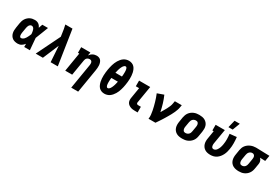

<svg xmlns="http://www.w3.org/2000/svg" viewBox="81 -2034 5092 3525"><g transform="rotate(30 2627.5 -271.5)"><path d="M222 8Q192 8 163 1.5Q134 -5 110.5 -21.5Q87 -38 71.5 -62.5Q56 -87 49.5 -115.5Q43 -144 44 -174.5Q45 -205 50 -235L66 -335Q70 -360 78.5 -385.5Q87 -411 101 -433.5Q115 -456 135.5 -475Q156 -494 180.5 -506.5Q205 -519 230.5 -523.5Q256 -528 281 -528Q304 -528 325 -522Q346 -516 362.5 -504Q379 -492 392 -475Q405 -458 413 -439Q420 -459 426.5 -479.5Q433 -500 441 -520H561Q535 -452 509 -384.5Q483 -317 456 -250Q462 -187 466.5 -124.5Q471 -62 477 0H357Q357 -17 357 -33.5Q357 -50 357 -67Q344 -51 329.5 -37Q315 -23 297.5 -12.5Q280 -2 260.5 3Q241 8 222 8ZM223 -112Q239 -112 256 -121Q273 -130 285.5 -143.5Q298 -157 307.5 -172.5Q317 -188 325 -204Q333 -220 340.5 -236.5Q348 -253 354 -269Q353 -284 351.5 -298.5Q350 -313 347 -327Q344 -341 340 -355Q336 -369 328.5 -380.5Q321 -392 308.5 -400Q296 -408 281 -408Q266 -408 252 -398.5Q238 -389 229.5 -375Q221 -361 217 -346Q213 -331 210 -316L193 -216Q192 -205 190.5 -194.5Q189 -184 189 -174Q189 -164 190 -154Q191 -144 194 -134.5Q197 -125 204.5 -118.5Q212 -112 223 -112Z M601 0 845 -498 835 -568Q829 -611 822 -652.5Q815 -694 804 -735H956L1069 0H917L895 -336L753 0Z M1478 215 1564 -304Q1566 -316 1567 -327.5Q1568 -339 1567.5 -350.5Q1567 -362 1563.5 -373Q1560 -384 1553 -392Q1546 -400 1535.5 -404Q1525 -408 1513 -408Q1498 -408 1483 -403Q1468 -398 1456 -387Q1444 -376 1437.5 -361.5Q1431 -347 1429 -332L1374 0H1227L1293 -400H1265V-520H1460L1448 -451Q1460 -469 1476.5 -484Q1493 -499 1512.5 -509Q1532 -519 1552.5 -523.5Q1573 -528 1593 -528Q1620 -528 1644.5 -518Q1669 -508 1683.5 -488Q1698 -468 1705.5 -443.5Q1713 -419 1715 -392.5Q1717 -366 1714.5 -339Q1712 -312 1708 -285L1625 215Z M2057 8Q2024 8 1994 -3.5Q1964 -15 1943.5 -37Q1923 -59 1910.5 -87.5Q1898 -116 1891 -147Q1884 -178 1882 -210Q1880 -242 1880.5 -275Q1881 -308 1885 -341Q1889 -374 1894 -407Q1899 -434 1905 -461.5Q1911 -489 1919 -516Q1927 -543 1938.5 -570Q1950 -597 1965 -622Q1980 -647 1999.5 -670Q2019 -693 2043.5 -710Q2068 -727 2096 -735Q2124 -743 2152 -743Q2185 -743 2215 -731.5Q2245 -720 2265.5 -698Q2286 -676 2298.5 -647.5Q2311 -619 2318 -588Q2325 -557 2327 -525Q2329 -493 2328.5 -460Q2328 -427 2324 -394Q2320 -361 2315 -328Q2311 -301 2304.5 -273.5Q2298 -246 2290 -219Q2282 -192 2271 -165Q2260 -138 2244.5 -113Q2229 -88 2209.5 -65Q2190 -42 2165.5 -25Q2141 -8 2113 0Q2085 8 2057 8ZM2044 -427H2182Q2185 -441 2185.5 -455Q2186 -469 2187 -482.5Q2188 -496 2188 -509.5Q2188 -523 2188 -536.5Q2188 -550 2186 -563.5Q2184 -577 2181 -589.5Q2178 -602 2170 -612.5Q2162 -623 2148 -623Q2134 -623 2122 -613Q2110 -603 2101.5 -590.5Q2093 -578 2086.5 -564.5Q2080 -551 2074.5 -537.5Q2069 -524 2065 -510.5Q2061 -497 2057 -483Q2053 -469 2050.5 -455Q2048 -441 2044 -427ZM2061 -112Q2075 -112 2087.5 -122Q2100 -132 2108 -144.5Q2116 -157 2122.5 -170.5Q2129 -184 2134.5 -197.5Q2140 -211 2144 -224.5Q2148 -238 2152 -252Q2156 -266 2158.5 -280Q2161 -294 2165 -308H2027Q2024 -294 2023.5 -280Q2023 -266 2022 -252.5Q2021 -239 2021 -225.5Q2021 -212 2021 -198.5Q2021 -185 2023 -171.5Q2025 -158 2028 -145.5Q2031 -133 2039 -122.5Q2047 -112 2061 -112Z M2707 0Q2681 0 2656 -3Q2631 -6 2608 -15Q2585 -24 2565.5 -39Q2546 -54 2535 -75.5Q2524 -97 2522 -122.5Q2520 -148 2525 -174L2562 -400H2492V-520H2728L2667 -155Q2666 -147 2669 -139.5Q2672 -132 2677.5 -127.5Q2683 -123 2691.5 -121.5Q2700 -120 2708 -120H2761V0Z M2992 0Q2999 -43 2994.5 -85Q2990 -127 2982 -167.5Q2974 -208 2964 -248Q2954 -288 2942.5 -327Q2931 -366 2918 -404.5Q2905 -443 2889 -480L3023 -528Q3056 -454 3079.5 -375.5Q3103 -297 3120 -215Q3139 -246 3157.5 -276.5Q3176 -307 3192.5 -338.5Q3209 -370 3222.5 -402.5Q3236 -435 3241 -468L3250 -520H3397L3388 -468Q3383 -437 3371.5 -406Q3360 -375 3346.5 -345Q3333 -315 3317 -285.5Q3301 -256 3284 -227Q3267 -198 3249.5 -169Q3232 -140 3214 -112Q3196 -84 3177 -56Q3158 -28 3139 0Z M3707 8Q3675 8 3643.5 2.5Q3612 -3 3585.5 -18Q3559 -33 3540 -56.5Q3521 -80 3512 -109Q3503 -138 3502.5 -170.5Q3502 -203 3508 -235L3524 -335Q3529 -362 3539 -389Q3549 -416 3566 -439Q3583 -462 3606.5 -480Q3630 -498 3657 -509Q3684 -520 3711 -524Q3738 -528 3766 -528Q3798 -528 3829.5 -522.5Q3861 -517 3887.5 -502Q3914 -487 3933.5 -463.5Q3953 -440 3962 -411Q3971 -382 3971 -349.5Q3971 -317 3966 -285L3949 -185Q3945 -158 3935 -131Q3925 -104 3907.5 -81Q3890 -58 3866.5 -40Q3843 -22 3816.5 -11Q3790 0 3762.5 4Q3735 8 3707 8ZM3709 -112Q3726 -112 3744 -118.5Q3762 -125 3775.5 -138.5Q3789 -152 3796 -169.5Q3803 -187 3805 -204L3822 -304Q3824 -316 3825 -328.5Q3826 -341 3824.5 -352.5Q3823 -364 3818.5 -374.5Q3814 -385 3806.5 -393Q3799 -401 3787.5 -404.5Q3776 -408 3764 -408Q3747 -408 3729 -401.5Q3711 -395 3698 -381.5Q3685 -368 3678 -350.5Q3671 -333 3668 -316L3651 -216Q3649 -204 3648 -191.5Q3647 -179 3649 -167.5Q3651 -156 3655 -145.5Q3659 -135 3666.5 -127Q3674 -119 3685.5 -115.5Q3697 -112 3709 -112Z M4303 8Q4271 8 4241.5 1.5Q4212 -5 4187 -20.5Q4162 -36 4144.5 -60Q4127 -84 4118.5 -112.5Q4110 -141 4110 -172.5Q4110 -204 4116 -235L4143 -400H4115V-520H4310L4259 -216Q4257 -204 4256 -193Q4255 -182 4256 -171Q4257 -160 4259.5 -149.5Q4262 -139 4268 -130Q4274 -121 4283.5 -116.5Q4293 -112 4304 -112Q4322 -112 4338.5 -121.5Q4355 -131 4366.5 -146Q4378 -161 4386.5 -177.5Q4395 -194 4401 -211Q4407 -228 4411 -245.5Q4415 -263 4418 -280Q4428 -337 4427 -393.5Q4426 -450 4419 -505L4564 -520Q4571 -457 4572 -392.5Q4573 -328 4562 -263Q4557 -230 4547.5 -197.5Q4538 -165 4522.5 -134Q4507 -103 4484.5 -75.5Q4462 -48 4432.5 -28Q4403 -8 4369.5 0Q4336 8 4303 8ZM4340 -600 4379 -758H4490L4430 -600Z M4907 8Q4874 8 4843 2Q4812 -4 4785.5 -18.5Q4759 -33 4740 -56.5Q4721 -80 4712 -109.5Q4703 -139 4702.5 -171Q4702 -203 4708 -235L4724 -335Q4729 -362 4738.5 -388Q4748 -414 4766 -437Q4784 -460 4807.5 -477.5Q4831 -495 4857 -506Q4883 -517 4910 -522.5Q4937 -528 4964 -528H4981L5255 -520L5235 -400L5123 -404Q5135 -393 5143 -379.5Q5151 -366 5156 -351Q5161 -336 5161 -319Q5161 -302 5158 -285L5141 -185Q5137 -158 5127.5 -132Q5118 -106 5101.5 -82.5Q5085 -59 5062.5 -41Q5040 -23 5014 -11.5Q4988 0 4961 4Q4934 8 4907 8ZM4908 -112Q4924 -112 4941.5 -119Q4959 -126 4970.5 -140Q4982 -154 4988.5 -170.5Q4995 -187 4997 -204L5014 -304Q5017 -321 5017.5 -338.5Q5018 -356 5013 -371Q5008 -386 4995.5 -396.5Q4983 -407 4966 -408H4956Q4939 -408 4923 -400Q4907 -392 4895 -378.5Q4883 -365 4877 -348.5Q4871 -332 4868 -316L4851 -216Q4849 -204 4848.5 -192Q4848 -180 4849.5 -168.5Q4851 -157 4854.5 -146Q4858 -135 4865.5 -127Q4873 -119 4884.5 -115.5Q4896 -112 4908 -112Z"/></g></svg>

Font: Iosevka Etoile Heavy
Style: Italic
Weight: 900
Italic angle: -9°
Designer: Belleve Invis
Foundry: Belleve Invis
Version: Version 22.1.2; ttfautohint (v1.8.4)